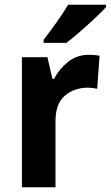

<svg xmlns="http://www.w3.org/2000/svg" viewBox="-20 -879 465 806"><path d="M353 -649Q363 -649 375.5 -648Q388 -647 398 -645L388 -506Q381 -508 369 -509.5Q357 -511 350 -511Q292 -511 252.5 -477.5Q213 -444 213 -371V-93H72V-639H179L200 -548H207Q228 -589 265.5 -619Q303 -649 353 -649ZM425 -849Q409 -831 379 -803Q349 -775 316.5 -746.5Q284 -718 259 -699H163V-712Q188 -744 217 -784.5Q246 -825 266 -859H425Z"/></svg>

Font: Noto Sans Telugu UI SemiCondensed
Style: Bold
Weight: 700
Width: 4
Designer: Jelle Bosma - Monotype Design Team
Foundry: Monotype Imaging Inc.
Version: Version 2.005; ttfautohint (v1.8.4.7-5d5b)